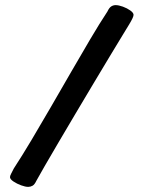

<svg xmlns="http://www.w3.org/2000/svg" viewBox="-20 -695 562 749"><path d="M90 34Q79 34 62.5 28Q46 22 32.5 13Q19 4 19 -4Q19 -9 23.5 -17.5Q28 -26 34 -38Q66 -87 103 -149Q140 -211 179 -278.5Q218 -346 257 -413.5Q296 -481 332 -542Q368 -603 399 -650Q406 -665 414 -670Q422 -675 431 -675Q443 -675 459.5 -669Q476 -663 488.5 -654Q501 -645 501 -637Q501 -628 484 -600Q479 -592 459 -559Q439 -526 409 -476.5Q379 -427 344.5 -369Q310 -311 274.5 -251.5Q239 -192 208 -139Q177 -86 154 -46.5Q131 -7 122 10Q115 25 107 29.5Q99 34 90 34Z"/></svg>

Font: BriemHand
Style: Regular
Weight: 400
Designer: Gunnlaugur SE Briem, Eben Sorkin
Foundry: Sorkin Type
Version: Version 1.001; ttfautohint (v1.8.4.7-5d5b)